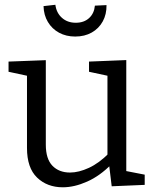

<svg xmlns="http://www.w3.org/2000/svg" viewBox="-20 -787 660 816"><path d="M247 9Q180.7 9 137.7 -32.2Q94.7 -73.3 94.7 -158.3V-477L104.7 -463L16.3 -482V-525.3L174.7 -531.3V-172.3Q174.7 -111.7 202.7 -82.7Q230.7 -53.7 277.7 -53.7Q314.7 -53.7 358 -73.7Q401.3 -93.7 443.3 -136.3L436.7 -118.3V-479L446.7 -463L358.3 -482V-525.3L516.7 -531.7V-48.7L504.7 -62.3L595 -44.7V-1.3L454.7 4.7L442.7 -94.3L454.3 -89.7Q404.7 -39.3 350.3 -15.2Q296 9 247 9ZM299.7 -631.7Q261 -631.7 231 -648Q201 -664.3 183.5 -693.7Q166 -723 165 -761L215.3 -766.7Q219.7 -732.3 243.2 -711.3Q266.7 -690.3 302 -690.3Q337 -690.3 358.7 -710.2Q380.3 -730 383.3 -763L432.7 -765.3Q433.3 -726.3 416.7 -696Q400 -665.7 369.8 -648.7Q339.7 -631.7 299.7 -631.7Z"/></svg>

Font: Bitter Thin
Style: Regular
Weight: 100
Designer: Sol Matas, and Bitter project Authors
Foundry: Sol Matas
Version: Version 2.002